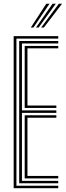

<svg xmlns="http://www.w3.org/2000/svg" viewBox="-20 -990 349 1010"><path d="M51.9 0V-800H286.4V-787.1H66.4V-12.9H286.4V0ZM109.9 -51.5V-383.5H276.4V-370.6H124.4V-64.4H286.4V-51.5ZM80.9 -25.8V-774.2H286.4V-761.3H95.4V-409.3H276.4V-396.4H95.4V-38.7H286.4V-25.8ZM109.9 -422.2V-748.5H286.4V-735.6H124.4V-435H276.4V-422.2ZM142 -845 223.4 -970.2H240.3L155.9 -845ZM196.4 -845 289.4 -970.2H306.3L210.5 -845ZM169.2 -845 256.4 -970.2H273.3L183.2 -845Z"/></svg>

Font: Big Shoulders Inline Thin
Style: Regular
Weight: 100
Designer: Patric King
Foundry: XO Type Co
Version: Version 2.002